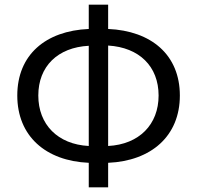

<svg xmlns="http://www.w3.org/2000/svg" viewBox="-20 -778 843 822"><path d="M360 24H443V-81C628 -89 750 -196 750 -369C750 -543 628 -646 443 -654V-758H360V-654C175 -646 54 -543 54 -369C54 -196 175 -89 360 -81ZM144 -369C144 -494 227 -575 360 -582V-153C227 -160 144 -245 144 -369ZM659 -369C659 -245 576 -160 443 -153V-583C576 -575 659 -494 659 -369Z"/></svg>

Font: Source Han Sans TC
Style: Regular
Weight: 400
Designer: Ryoko NISHIZUKA 西塚涼子 (kana, bopomofo & ideographs); Paul D. Hunt (Latin, Greek & Cyrillic); Sandoll Communications 산돌커뮤니
Foundry: Adobe
Version: Version 2.002;hotconv 1.0.116;makeotfexe 2.5.65601